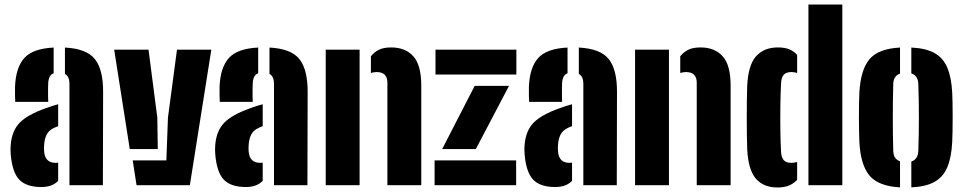

<svg xmlns="http://www.w3.org/2000/svg" viewBox="-20 -820 4270 850"><path d="M47.5 -369Q47 -374.5 46.5 -397Q46 -419.5 46.5 -436Q50 -521 87.5 -563Q125 -605 217.5 -609.5V-495.5Q195.5 -488 193.5 -453Q193 -446 192.8 -429.2Q192.5 -412.5 192.8 -395.2Q193 -378 193.5 -369ZM287.5 0V-448Q287.5 -482.5 267.5 -492.5V-609.5Q364 -604.5 400.5 -557.8Q437 -511 436.5 -412L435.5 0ZM27.5 -136Q25.5 -158 27.5 -180Q33 -241.5 67.2 -276.8Q101.5 -312 182.5 -341Q197 -346.5 210.5 -350.8Q224 -355 237.5 -358.5V-261.5Q233.5 -260 229.5 -258.2Q225.5 -256.5 221.5 -255Q195.5 -243 186.2 -223.5Q177 -204 175.5 -180Q174 -162 175.5 -148Q180 -99 226.5 -99Q230.5 -99 237.5 -100V-19.5Q211.5 8 163.5 8Q97 8 65.8 -24.2Q34.5 -56.5 27.5 -136Z M485.5 -600H637.5L676.5 -299L678.5 -160H554.5ZM567.5 -110H716.5L723.5 -299L763.5 -600H915.5L820.5 0H584.5Z M953 -369Q952.5 -374.5 952 -397Q951.5 -419.5 952 -436Q955.5 -521 993 -563Q1030.5 -605 1123 -609.5V-495.5Q1101 -488 1099 -453Q1098.5 -446 1098.2 -429.2Q1098 -412.5 1098.2 -395.2Q1098.5 -378 1099 -369ZM1193 0V-448Q1193 -482.5 1173 -492.5V-609.5Q1269.5 -604.5 1306 -557.8Q1342.5 -511 1342 -412L1341 0ZM933 -136Q931 -158 933 -180Q938.5 -241.5 972.8 -276.8Q1007 -312 1088 -341Q1102.5 -346.5 1116 -350.8Q1129.5 -355 1143 -358.5V-261.5Q1139 -260 1135 -258.2Q1131 -256.5 1127 -255Q1101 -243 1091.8 -223.5Q1082.5 -204 1081 -180Q1079.5 -162 1081 -148Q1085.5 -99 1132 -99Q1136 -99 1143 -100V-19.5Q1117 8 1069 8Q1002.5 8 971.2 -24.2Q940 -56.5 933 -136Z M1695 0V-454Q1695 -501 1647 -501Q1635.5 -501 1622 -497V-571Q1637.5 -590 1658 -600Q1678.5 -610 1712 -610Q1774.5 -610 1809.8 -571Q1845 -532 1845 -441V0ZM1422 0V-600H1572V0Z M1908 -490V-600H2266V-490ZM1937.5 -160 2081.5 -440H2233.5L2086.5 -160ZM1904 0V-110H2265V0Z M2322.5 -369Q2322 -374.5 2321.5 -397Q2321 -419.5 2321.5 -436Q2325 -521 2362.5 -563Q2400 -605 2492.5 -609.5V-495.5Q2470.5 -488 2468.5 -453Q2468 -446 2467.8 -429.2Q2467.5 -412.5 2467.8 -395.2Q2468 -378 2468.5 -369ZM2562.5 0V-448Q2562.5 -482.5 2542.5 -492.5V-609.5Q2639 -604.5 2675.5 -557.8Q2712 -511 2711.5 -412L2710.5 0ZM2302.5 -136Q2300.5 -158 2302.5 -180Q2308 -241.5 2342.2 -276.8Q2376.5 -312 2457.5 -341Q2472 -346.5 2485.5 -350.8Q2499 -355 2512.5 -358.5V-261.5Q2508.5 -260 2504.5 -258.2Q2500.5 -256.5 2496.5 -255Q2470.5 -243 2461.2 -223.5Q2452 -204 2450.5 -180Q2449 -162 2450.5 -148Q2455 -99 2501.5 -99Q2505.5 -99 2512.5 -100V-19.5Q2486.5 8 2438.5 8Q2372 8 2340.8 -24.2Q2309.5 -56.5 2302.5 -136Z M3064.5 0V-454Q3064.5 -501 3016.5 -501Q3005 -501 2991.5 -497V-571Q3007 -590 3027.5 -600Q3048 -610 3081.5 -610Q3144 -610 3179.2 -571Q3214.5 -532 3214.5 -441V0ZM2791.5 0V-600H2941.5V0Z M3559 0V-800H3709V0ZM3288 -159Q3287 -182.5 3286.5 -220.2Q3286 -258 3286 -300Q3286 -342 3286.5 -379.8Q3287 -417.5 3288 -441Q3292.5 -532 3327.2 -571Q3362 -610 3424 -610Q3455 -610 3474.8 -601.5Q3494.5 -593 3509 -577V-497Q3495.5 -501 3484 -501Q3461 -501 3450.2 -489.5Q3439.5 -478 3438 -454Q3435.5 -410.5 3434.8 -353.5Q3434 -296.5 3434.8 -240.8Q3435.5 -185 3438 -146Q3439.5 -122 3450.2 -110.5Q3461 -99 3484 -99Q3495.5 -99 3509 -103V-23.5Q3493.5 -7.5 3473.2 1.2Q3453 10 3422 10Q3360 10 3326.2 -29.2Q3292.5 -68.5 3288 -159Z M3784.5 -191Q3784 -208 3783.2 -236.8Q3782.5 -265.5 3782.5 -298.5Q3782.5 -331.5 3783 -361.5Q3783.5 -391.5 3784.5 -410Q3790 -511 3829.2 -557.8Q3868.5 -604.5 3964.5 -609.5V-494Q3935.5 -484.5 3934.5 -448Q3932.5 -379 3932.5 -300.2Q3932.5 -221.5 3934.5 -153Q3935.5 -115.5 3964.5 -106V9.5Q3869.5 4.5 3829.8 -42.2Q3790 -89 3784.5 -191ZM4014.5 9.5V-105Q4044 -114 4045.5 -153Q4048 -222 4048 -300.5Q4048 -379 4045.5 -448Q4044 -486 4014.5 -495V-609.5Q4079.5 -606.5 4117.8 -584.8Q4156 -563 4174 -520Q4192 -477 4195.5 -410Q4196.5 -393 4197 -364Q4197.5 -335 4197.5 -302Q4197.5 -269 4197 -239.5Q4196.5 -210 4195.5 -191Q4192 -123.5 4174 -80.2Q4156 -37 4117.8 -15.2Q4079.5 6.5 4014.5 9.5Z"/></svg>

Font: Big Shoulders Stencil Display Black
Style: Regular
Weight: 900
Designer: Patric King
Foundry: XO Type Co
Version: Version 1.000